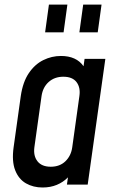

<svg xmlns="http://www.w3.org/2000/svg" viewBox="-20 -800 506 832"><path d="M164.5 12.5Q198.5 12.5 226.2 1Q254 -10.5 274.5 -31.5L270 0H360L436.5 -545H346.5L342 -513Q311 -557.5 244 -557.5Q204 -557.5 167.5 -539.5Q131 -521.5 105 -483.2Q79 -445 70 -383.5L39 -162Q30.5 -101 45.8 -62.2Q61 -23.5 92.5 -5.5Q124 12.5 164.5 12.5ZM200 -77.5Q161 -77.5 142.5 -101Q124 -124.5 129 -162L160 -383.5Q165.5 -422 191 -444.8Q216.5 -467.5 254.5 -467.5Q294 -467.5 311.8 -444Q329.5 -420.5 324 -383.5L293 -161.5Q288 -125 263.5 -101.2Q239 -77.5 200 -77.5ZM175.5 -660H255.5L272 -780H192ZM324 -660H403.5L420 -780H340.5Z"/></svg>

Font: Mohave Medium
Style: Italic
Weight: 500
Italic angle: -8°
Designer: Gumpita Rahayu
Foundry: Tokotype
Version: Version 2.002; ttfautohint (v1.8.3)